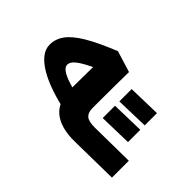

<svg xmlns="http://www.w3.org/2000/svg" viewBox="-186 -505 959 959"><g transform="rotate(-45 293.0 -26.0)"><path d="M61 319.3 57.1 60.1Q55.7 -36.1 96.7 -87.6Q137.7 -139.2 227.5 -139.2Q262.7 -139.2 303.2 -138.7Q343.8 -138.2 383.1 -137.7Q422.4 -137.2 452.6 -136.7L415.5 -71.8Q391.6 -126 372.3 -163.1Q353 -200.2 336.2 -219Q319.3 -237.8 302.2 -237.8Q285.6 -237.8 271.7 -217.5Q257.8 -197.3 245.4 -157.5Q232.9 -117.7 219.2 -58.1L127 -66.9Q140.6 -136.2 159.4 -192.1Q178.2 -248 201.9 -288.1Q225.6 -328.1 252.9 -349.4Q280.3 -370.6 311 -370.6Q351.1 -370.6 385.7 -345.5Q420.4 -320.3 454.8 -262.5Q489.3 -204.6 528.8 -106L494.1 6.8Q454.6 5.9 405.5 5.6Q356.4 5.4 311.5 5.1Q266.6 4.9 238.3 4.9Q206.5 4.9 191.7 21.5Q176.8 38.1 177.2 84L180.2 319.3ZM361.3 250.5 356.4 76.2H443.4L447.8 250.5ZM243.2 250.5 238.8 76.2H325.7L330.1 250.5Z"/></g></svg>

Font: Cascadia Code
Style: Regular
Weight: 400
Monospace: yes
Designer: Aaron Bell
Foundry: Saja Typeworks
Version: Version 2106.017